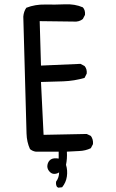

<svg xmlns="http://www.w3.org/2000/svg" viewBox="-20 -733 540 890"><path d="M250 137 244 133Q238 123 240 109Q254 90 254 66Q244 73 231 73Q218 73 207.5 60Q197 47 200 31Q203 15 215 6.5Q227 -2 252 2V-30H146Q131 -32 119 -42Q104 -75 103 -114Q102 -153 88 -656Q90 -680 102 -697Q143 -713 189.5 -712Q236 -711 281.5 -713Q327 -715 364 -699Q376 -686 374 -664L364 -645Q347 -631 323 -633L164 -635L170 -429L353 -437L372 -427Q384 -413 382 -392L372 -372Q325 -358 273 -356Q221 -354 170 -353L182 -108L382 -112L401 -103Q413 -87 411 -65L401 -46Q376 -34 347.5 -33Q319 -32 290 -30Q292 2 286 31Q294 57 290 85Q286 113 268 135Z"/></svg>

Font: Kosefont JP
Style: Regular
Weight: 400
Designer: Nozomi Seto 瀬戸のぞみ
Version: Version 3.00;June 19, 2020